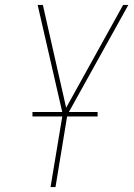

<svg xmlns="http://www.w3.org/2000/svg" viewBox="-20 -755 540 775"><path d="M184 0 233 -295 132 -735H153L247 -320L477 -735H498L252 -292L204 0ZM374 -285H111V-303H374Z"/></svg>

Font: Iosevka Thin
Style: Italic
Weight: 100
Italic angle: -9°
Monospace: yes
Designer: Belleve Invis
Foundry: Belleve Invis
Version: Version 32.5.0; ttfautohint (v1.8.4)